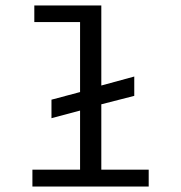

<svg xmlns="http://www.w3.org/2000/svg" viewBox="-20 -685 665 705"><path d="M99 0V-62H274V-279L169 -251V-319L274 -347V-604H106V-665H352V-371L473 -404V-333L352 -302V-62H526V0Z"/></svg>

Font: Inconsolata Expanded
Style: Regular
Weight: 400
Width: 7
Monospace: yes
Designer: Raph Levien, Cyreal, Brenton Simpson
Foundry: Raph Levien, Cyreal, Google
Version: Version 3.100; ttfautohint (v1.8.4.7-5d5b)